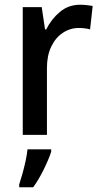

<svg xmlns="http://www.w3.org/2000/svg" viewBox="-20 -635 426 810"><path d="M318 -615Q331 -615 345 -613.5Q359 -612 371 -610L360 -511Q350 -514 337 -515.5Q324 -517 313 -517Q276 -517 245 -496.5Q214 -476 196 -438Q178 -400 178 -348V-66H76V-605H156L170 -511H175Q197 -555 233 -585Q269 -615 318 -615ZM196 5Q186 36 165 79Q144 122 120 155H61V143Q67 125 74.5 98.5Q82 72 88 44Q94 16 96 -5H196Z"/></svg>

Font: Noto Sans Malayalam UI SemiCondensed Medium
Style: Regular
Weight: 500
Width: 4
Designer: Jelle Bosma - Monotype Design Team
Foundry: Monotype Imaging Inc.
Version: Version 2.104; ttfautohint (v1.8.4.7-5d5b)